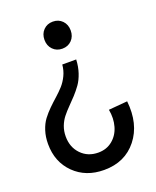

<svg xmlns="http://www.w3.org/2000/svg" viewBox="-135 -588 715 880"><g transform="rotate(-20 222.0 -148.0)"><path d="M220.2 211.9Q131.3 211.9 74.7 156Q18.1 100.1 18.1 12.2Q18.1 -22.5 27.6 -52Q37.1 -81.5 52.7 -102.3Q68.4 -123 87.4 -141.6Q106.4 -160.2 126 -177.5Q145.5 -194.8 161.9 -212.9Q178.2 -231 189.9 -255.4Q201.7 -279.8 204.1 -308.1H272Q270.5 -273.4 260.5 -243.7Q250.5 -213.9 235.6 -193.1Q220.7 -172.4 203.4 -153.6Q186 -134.8 168.9 -117.7Q151.9 -100.6 137.7 -82.8Q123.5 -64.9 114.7 -42Q106 -19 106 7.8Q106 60.1 138.7 94Q171.4 127.9 222.2 127.9Q262.7 127.9 291.5 104.2Q320.3 80.6 331.3 42.2Q342.3 3.9 334 -40L425.8 -47.9Q438 65.9 380.1 138.9Q322.3 211.9 220.2 211.9ZM275.9 -394.5Q257.8 -376 230 -376Q202.1 -376 184.1 -394.5Q166 -413.1 166 -441.9Q166 -470.7 184.1 -489.3Q202.1 -507.8 230 -507.8Q257.8 -507.8 275.9 -489.3Q293.9 -470.7 293.9 -441.9Q293.9 -413.1 275.9 -394.5Z"/></g></svg>

Font: Apfel Grotezk
Style: Regular
Weight: 400
Designer: Luigi Gorlero
Foundry: © 2023, Luigi Gorlero & Collletttivo
Version: Version 2.000;Glyphs 3.2 (3217)